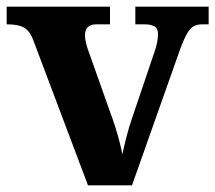

<svg xmlns="http://www.w3.org/2000/svg" viewBox="-20 -556 646 576"><path d="M80 -435Q73 -454 63 -464.5Q53 -475 37.5 -479Q22 -483 0 -483V-536H310V-483H268Q253 -483 244 -475Q235 -467 235 -451Q235 -439 238 -427Q241 -415 244 -407L311 -218Q319 -197 326 -174.5Q333 -152 338.5 -131Q344 -110 347 -93Q352 -117 360 -147.5Q368 -178 375 -198L443 -399Q448 -413 451 -427Q454 -441 454 -454Q454 -471 443 -477Q432 -483 415 -483H386V-536H606V-483H586Q573 -483 562.5 -478Q552 -473 542.5 -457.5Q533 -442 521 -410L376 0H244Z"/></svg>

Font: Noto Serif Tamil
Style: Bold
Weight: 700
Designer: Indian Type Foundry, Tom Grace, and the Monotype Design Team
Foundry: Monotype Imaging Inc.
Version: Version 2.003